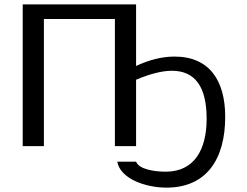

<svg xmlns="http://www.w3.org/2000/svg" viewBox="-20 -669 1133 879"><path d="M739 117C686 117 616 106 603 71H517C530 149 646 190 742 190C926 190 1011 59 1011 -134C1011 -300 939 -410 779 -410C724 -410 665 -396 603 -367V-649H84V0H181V-582H506V0H603V-304C667 -331 722 -345 767 -345C873 -345 926 -272 926 -125C926 15 870 117 739 117Z"/></svg>

Font: Gamestation Text
Style: Bold
Weight: 400
Designer: Jonas Hecksher
Foundry: Jonas Hecksher, Playtypeª, e-types AS
Version: Version 1.003